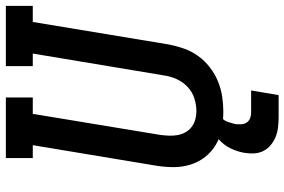

<svg xmlns="http://www.w3.org/2000/svg" viewBox="-178 -597 972 656"><g transform="rotate(-90 308.0 -269.0)"><path d="M255 8Q225 8 195.5 2.5Q166 -3 141.5 -17.5Q117 -32 99.5 -54.5Q82 -77 73.5 -104.5Q65 -132 65 -162Q65 -192 70 -222L140 -643H96V-735H303V-643H247L175 -207Q173 -192 172.5 -177Q172 -162 174.5 -148Q177 -134 184 -121.5Q191 -109 202 -100.5Q213 -92 227 -88Q241 -84 256 -84Q256 -84 256 -84Q256 -84 256 -84Q278 -84 300 -91Q322 -98 339 -114Q356 -130 365.5 -151Q375 -172 378 -193L453 -643H410V-735H616V-643H561L484 -178Q479 -152 470 -126.5Q461 -101 445 -78.5Q429 -56 406.5 -38.5Q384 -21 358.5 -10.5Q333 0 306.5 4Q280 8 255 8ZM236 197Q219 197 201.5 195Q184 193 169 187Q154 181 141 170.5Q128 160 120.5 145.5Q113 131 112 113.5Q111 96 114 79Q118 56 129 33Q140 10 159 -6.5Q178 -23 202 -30Q226 -37 250 -37L244 0Q236 0 230 6Q224 12 221 19.5Q218 27 216 34.5Q214 42 212 49Q211 59 211.5 69.5Q212 80 217.5 88Q223 96 232 99.5Q241 103 252 103H327L311 197Z"/></g></svg>

Font: Iosevka Slab SmBdExObl
Style: Regular
Weight: 600
Width: 7
Italic angle: -9°
Monospace: yes
Designer: Belleve Invis
Foundry: Belleve Invis
Version: Version 11.1.0; ttfautohint (v1.8.3)